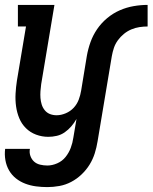

<svg xmlns="http://www.w3.org/2000/svg" viewBox="-24 -550 622 783"><path d="M169 213Q146 213 123 210Q100 207 79 199Q58 191 41 177.5Q24 164 13 145Q2 126 -2 103Q-6 80 -3 57H98Q95 72 100 86Q105 100 115 109Q125 118 139.5 121.5Q154 125 169 125Q189 125 209.5 116Q230 107 243.5 90Q257 73 264.5 53Q272 33 275 12L288 -65Q279 -49 267 -35Q255 -21 240 -10.5Q225 0 207.5 4Q190 8 173 8Q147 8 123 -1Q99 -10 81.5 -27.5Q64 -45 54.5 -68Q45 -91 41.5 -116.5Q38 -142 39.5 -168.5Q41 -195 45 -221L82 -442H49V-530H198L144 -207Q142 -193 141 -178.5Q140 -164 141 -150.5Q142 -137 146 -124Q150 -111 158.5 -100.5Q167 -90 179.5 -85Q192 -80 207 -80Q225 -80 244 -88Q263 -96 276.5 -110.5Q290 -125 297 -143.5Q304 -162 307 -181L330 -321Q335 -350 345 -378Q355 -406 372 -431Q389 -456 413 -476Q437 -496 464.5 -508Q492 -520 521 -525Q550 -530 578 -530V-442Q562 -442 545 -439.5Q528 -437 511.5 -430Q495 -423 481 -411.5Q467 -400 456.5 -385.5Q446 -371 440.5 -354.5Q435 -338 432 -321L374 26Q370 51 362.5 75Q355 99 341.5 121Q328 143 308.5 161.5Q289 180 266 192Q243 204 218 208.5Q193 213 169 213Z"/></svg>

Font: Iosevka Slab Semibold
Style: Italic
Weight: 600
Italic angle: -9°
Monospace: yes
Designer: Belleve Invis
Foundry: Belleve Invis
Version: Version 11.1.1; ttfautohint (v1.8.3)